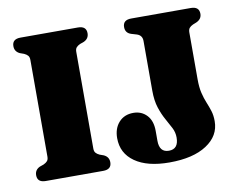

<svg xmlns="http://www.w3.org/2000/svg" viewBox="-78 -803 1142 923"><g transform="rotate(-10 493.0 -342.0)"><path d="M328.5 -114Q328.5 -100 334.8 -92.8Q341 -85.5 353 -80L372.5 -73Q397.5 -61.5 397.5 -35Q397.5 0 356.5 0H76.5Q35.5 0 35.5 -35Q35.5 -61.5 60.5 -73L80 -80Q92 -85.5 98.2 -92.8Q104.5 -100 104.5 -114V-586Q104.5 -600 98.2 -607.2Q92 -614.5 80 -620L60.5 -627Q35.5 -638.5 35.5 -665Q35.5 -700 76.5 -700H356.5Q397.5 -700 397.5 -665Q397.5 -638.5 372.5 -627L353 -620Q341 -614.5 334.8 -607.2Q328.5 -600 328.5 -586ZM926 -142.5Q926 -71 860 -27.8Q794 15.5 678 15.5Q570.5 15.5 510.2 -26.8Q450 -69 450 -143Q450 -190.5 476.5 -220Q503 -249.5 547.5 -249.5Q587 -249.5 612.8 -222.2Q638.5 -195 638.5 -145.5V-97.5Q638.5 -40.5 685 -40.5Q732 -40.5 732 -97Q732 -122 720.5 -144.5Q709 -167 694 -193.5Q679 -220 667.5 -255Q656 -290 656 -339.5V-581.5Q656 -609 630 -617.5L603 -625.5Q575.5 -634.5 575.5 -663Q575.5 -698 616.5 -698H907Q948 -698 948 -663Q948 -637 921.5 -625L904 -618Q892 -612.5 886 -605Q880 -597.5 880 -583.5V-355Q880 -315 886.8 -287.2Q893.5 -259.5 902.8 -237.2Q912 -215 919 -193Q926 -171 926 -142.5Z"/></g></svg>

Font: Fraunces 72pt S050 Black
Style: Regular
Weight: 900
Version: Version 1.000; ttfautohint (v1.8.3)